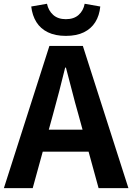

<svg xmlns="http://www.w3.org/2000/svg" viewBox="-24 -980 689 1000"><path d="M-3.8 0 233.3 -740.8H407.5L644.9 0H489.5L383.7 -385.9Q366.9 -444.1 351.2 -506.3Q335.5 -568.5 319.4 -627.9H315.4Q300.9 -567.7 284.7 -505.9Q268.5 -444.1 252.5 -385.9L146.3 0ZM143.3 -190.1V-304.8H495.4V-190.1ZM319 -793.1Q264 -793.1 225.6 -811.8Q187.1 -830.5 165.7 -864.7Q144.2 -898.9 138.7 -946.1L220.7 -960.4Q228.3 -924.5 253.1 -902.3Q278 -880.1 319 -880.1Q360.7 -880.1 385.5 -902.3Q410.3 -924.5 417 -960.4L498.3 -946.1Q493.7 -898.9 472.3 -864.7Q450.8 -830.5 412.8 -811.8Q374.8 -793.1 319 -793.1Z"/></svg>

Font: Noto Sans TC Thin
Style: Regular
Weight: 100
Designer: Ryoko NISHIZUKA 西塚涼子 (kana, bopomofo & ideographs); Paul D. Hunt (Latin, Greek & Cyrillic); Sandoll Communications 산돌커뮤니
Foundry: Adobe
Version: Version 2.004-H2;hotconv 1.0.118;makeotfexe 2.5.65603